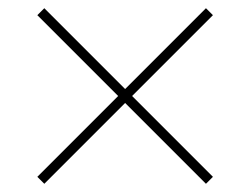

<svg xmlns="http://www.w3.org/2000/svg" viewBox="-20 -587 610 468"><path d="M482 -567 285 -370 88 -567 71 -550 268 -353 71 -156 88 -139 285 -336 482 -139 499 -156 302 -353 499 -550Z"/></svg>

Font: Noto Sans Lao Thin
Style: Regular
Weight: 100
Designer: Monotype Design Team
Foundry: Monotype Imaging Inc.
Version: Version 2.003